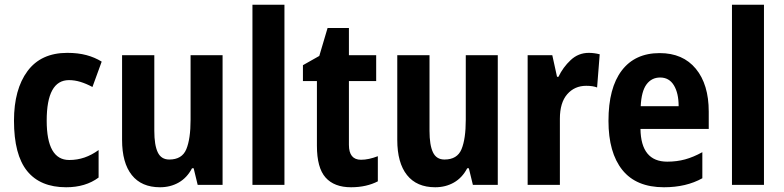

<svg xmlns="http://www.w3.org/2000/svg" viewBox="-20 -780 3306 810"><path d="M259 10Q150 10 94.5 -58.5Q39 -127 39 -271Q39 -403 96 -480Q153 -557 264 -557Q309 -557 344.5 -547.5Q380 -538 409 -520L370 -413Q344 -427 319.5 -434.5Q295 -442 271 -442Q177 -442 177 -271Q177 -105 272 -105Q306 -105 336.5 -115.5Q367 -126 396 -147V-31Q341 10 259 10Z M919 -547V0H814L797 -70H790Q769 -30 734 -10Q699 10 655 10Q577 10 536 -41.5Q495 -93 495 -190V-547H631V-228Q631 -168 645.5 -137.5Q660 -107 694 -107Q748 -107 766 -150.5Q784 -194 784 -275V-547Z M1180 0H1045V-760H1180Z M1503 -106Q1535 -106 1574 -121V-15Q1551 -3 1522.5 3.5Q1494 10 1461 10Q1390 10 1353.5 -31Q1317 -72 1317 -165V-438H1258V-505L1327 -544L1362 -662H1452V-547H1567V-438H1452V-169Q1452 -106 1503 -106Z M2080 -547V0H1975L1958 -70H1951Q1930 -30 1895 -10Q1860 10 1816 10Q1738 10 1697 -41.5Q1656 -93 1656 -190V-547H1792V-228Q1792 -168 1806.5 -137.5Q1821 -107 1855 -107Q1909 -107 1927 -150.5Q1945 -194 1945 -275V-547Z M2464 -557Q2486 -557 2510 -551L2499 -411Q2481 -418 2453 -418Q2404 -418 2373 -382.5Q2342 -347 2342 -279V0H2206V-547H2310L2330 -456H2336Q2355 -496 2387.5 -526.5Q2420 -557 2464 -557Z M2763 -556Q2861 -556 2915.5 -490Q2970 -424 2970 -309V-236H2682Q2684 -98 2795 -98Q2835 -98 2870 -107.5Q2905 -117 2943 -138V-28Q2875 10 2781 10Q2664 10 2605.5 -63Q2547 -136 2547 -270Q2547 -409 2603 -482.5Q2659 -556 2763 -556ZM2765 -453Q2729 -453 2707.5 -424Q2686 -395 2683 -332H2843Q2843 -387 2823 -420Q2803 -453 2765 -453Z M3203 0H3068V-760H3203Z"/></svg>

Font: Noto Sans Thai Cond
Style: Bold
Weight: 700
Width: 3
Designer: Monotype Design Team
Foundry: Monotype Imaging Inc.
Version: Version 2.002; ttfautohint (v1.8.4.7-5d5b)